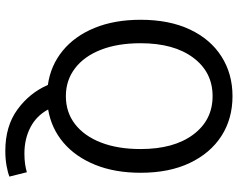

<svg xmlns="http://www.w3.org/2000/svg" viewBox="-104 -604 873 704"><g transform="rotate(90 332.0 -251.5)"><path d="M332 -57Q391 -57 434.5 -90.5Q478 -124 502 -185.5Q526 -247 526 -331Q526 -453 473 -524Q420 -595 332 -595Q244 -595 191 -524Q138 -453 138 -331Q138 -247 162 -185.5Q186 -124 230 -90.5Q274 -57 332 -57ZM533 165Q442 165 381 120.5Q320 76 291 9Q220 -1 166 -45Q112 -89 82 -162Q52 -235 52 -331Q52 -436 87.5 -511.5Q123 -587 186.5 -627.5Q250 -668 332 -668Q415 -668 478 -627.5Q541 -587 577 -511.5Q613 -436 613 -331Q613 -237 584 -165Q555 -93 503 -48.5Q451 -4 381 8Q404 51 446.5 73Q489 95 542 95Q564 95 581 92.5Q598 90 611 86L627 150Q612 156 587 160.5Q562 165 533 165Z"/></g></svg>

Font: .
Style: 
Weight: 400
Designer: Paul D. Hunt, Dalton Maag
Foundry: Dalton Maag Ltd
Version: Version 1.200